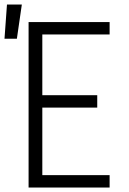

<svg xmlns="http://www.w3.org/2000/svg" viewBox="-53 -833 573 853"><path d="M-33 -661 -22 -813H44L22 -661ZM74 0V-735H434V-680H135V-410H379V-355H135V-55H434V0Z"/></svg>

Font: Iosevka SS18 Light
Style: Regular
Weight: 300
Monospace: yes
Designer: Belleve Invis
Foundry: Belleve Invis
Version: Version 25.1.1; ttfautohint (v1.8.4)